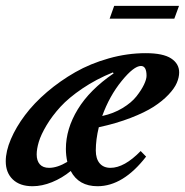

<svg xmlns="http://www.w3.org/2000/svg" viewBox="-30 -627 634 658"><path d="M345.7 -563 361.3 -606.9H583.5L567.4 -563ZM81.5 11.2Q38.1 11.2 13.9 -12Q-10.3 -35.2 -10.3 -74.2Q-10.3 -108.9 7.3 -150.1Q24.9 -191.4 55.7 -232.4Q86.4 -273.4 131.3 -311.8Q176.3 -350.1 228 -379.6Q279.8 -409.2 343 -427Q406.2 -444.8 469.7 -444.8Q528.8 -444.8 556.4 -426.8Q584 -408.7 584 -378.9Q584 -361.8 575.9 -343Q567.9 -324.2 547.4 -302.5Q526.9 -280.8 496.6 -261.2Q466.3 -241.7 417.7 -222.9Q369.1 -204.1 308.6 -190.9Q298.3 -148.9 298.3 -111.3Q298.3 -83 311.5 -67.4Q324.7 -51.8 348.6 -51.8Q396 -51.8 452.1 -109.4L470.7 -90.3Q392.1 11.2 304.2 11.2Q239.7 11.2 212.4 -41Q182.6 -16.6 148.2 -2.7Q113.8 11.2 81.5 11.2ZM453.1 -400.9Q428.7 -400.9 387 -349.6Q345.2 -298.3 320.3 -229.5Q358.9 -237.8 389.9 -256.6Q420.9 -275.4 437.7 -296.9Q454.6 -318.4 463.4 -336.9Q472.2 -355.5 472.2 -367.2Q472.2 -400.9 453.1 -400.9ZM95.7 -97.7Q95.7 -76.2 106.4 -64Q117.2 -51.8 138.2 -51.8Q166.5 -51.8 200.7 -72.3Q195.8 -94.2 195.8 -116.7Q195.8 -185.5 236.6 -252.4Q277.3 -319.3 359.4 -375.5L356.9 -378.9Q299.3 -355.5 252.4 -323.7Q205.6 -292 177.2 -261Q148.9 -230 129.6 -197.8Q110.4 -165.5 103 -140.9Q95.7 -116.2 95.7 -97.7Z"/></svg>

Font: Elstob
Style: Bold Italic
Weight: 700
Italic angle: -20°
Designer: Peter S. Baker
Version: Version 1.015